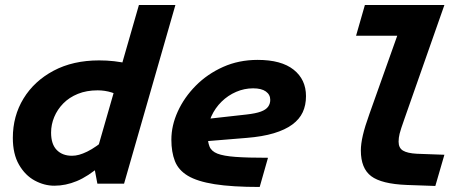

<svg xmlns="http://www.w3.org/2000/svg" viewBox="-20 -730 1882 763"><path d="M367 0 354 -69V-91L532 -710H677L473 0ZM472 -338Q451 -354 424 -362.5Q397 -371 368 -371Q324 -371 289.5 -357Q255 -343 231.5 -319Q208 -295 195.5 -265Q183 -235 183 -203Q183 -157 205.5 -134Q228 -111 266 -111Q280 -111 294.5 -115Q309 -119 326.5 -127.5Q344 -136 364 -150Q384 -164 408 -184L380 -72Q330 -29 285.5 -10.5Q241 8 196 8Q156 8 118 -12.5Q80 -33 55.5 -75.5Q31 -118 31 -182Q31 -269 73.5 -338.5Q116 -408 193 -449Q270 -490 374 -490Q435 -490 489.5 -477Q544 -464 598 -437Z M986 -379Q951 -379 918.5 -365Q886 -351 860.5 -326Q835 -301 820 -268Q805 -235 805 -197Q805 -167 812.5 -148Q820 -129 844 -119.5Q868 -110 916 -106.5Q964 -103 1045 -103L1012 13Q902 13 833 2Q764 -9 726.5 -31.5Q689 -54 675 -90Q661 -126 661 -175Q661 -231 686.5 -287Q712 -343 758 -389.5Q804 -436 866.5 -464Q929 -492 1004 -492Q1098 -492 1147 -453Q1196 -414 1196 -348Q1196 -312 1183 -284Q1170 -256 1141.5 -235Q1113 -214 1068 -200.5Q1023 -187 960 -182L753 -165L781 -255L960 -275Q996 -279 1016.5 -286.5Q1037 -294 1045.5 -306Q1054 -318 1054 -333Q1054 -354 1036.5 -366.5Q1019 -379 986 -379Z M1430 -710H1669L1634 -588H1395ZM1448 -277 1602 -710H1746L1587 -257Q1572 -215 1568 -198.5Q1564 -182 1564 -167Q1564 -142 1581.5 -131.5Q1599 -121 1636 -119L1746 -115L1710 9L1596 5Q1496 1 1455 -30Q1414 -61 1414 -132Q1414 -158 1422 -192.5Q1430 -227 1448 -277Z"/></svg>

Font: Intel One Mono Light
Style: Italic
Weight: 300
Italic angle: -16°
Monospace: yes
Designer: Fred Shallcrass
Foundry: Frere-Jones Type LLC
Version: Version 1.004